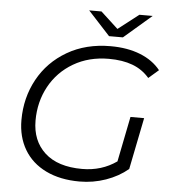

<svg xmlns="http://www.w3.org/2000/svg" viewBox="-59 -935 891 994"><g transform="rotate(5 386.5 -437.5)"><path d="M137 -289Q137 -184 204.5 -122Q272 -60 399 -60Q500 -60 578 -115L625 -350H696L642 -81Q593 -40 527.5 -17Q462 6 391 6Q290 6 216 -30Q142 -66 103 -132Q64 -198 64 -285Q64 -401 116.5 -497Q169 -593 266 -649.5Q363 -706 491 -706Q579 -706 645.5 -679.5Q712 -653 751 -604L699 -559Q663 -601 611 -620.5Q559 -640 488 -640Q384 -640 304 -593Q224 -546 180.5 -466Q137 -386 137 -289ZM694 -881 550 -757H478L364 -881H428L518 -798L625 -881Z"/></g></svg>

Font: Idrija
Style: Italic
Weight: 400
Italic angle: -11.3°
Designer: Julieta Ulanovsky
Foundry: Julieta Ulanovsky
Version: Version 7.200